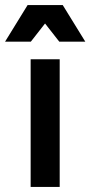

<svg xmlns="http://www.w3.org/2000/svg" viewBox="-58 -740 358 760"><path d="M63.3 0V-505.3H178.3V0ZM-38 -575 51.3 -720H190.3L279.7 -575H176.7L120.3 -647L64 -575Z"/></svg>

Font: Fustat
Style: Regular
Weight: 400
Designer: Mohamed Gaber, Khaled Hosny, Laura Garcia Mut
Foundry: Kief Type Foundry, Alif Type Foundry, Hard Type Foundry
Version: Version 1.007